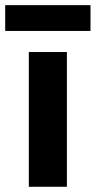

<svg xmlns="http://www.w3.org/2000/svg" viewBox="-45 -714 366 734"><path d="M65.2 0V-515.1H210.7V0ZM301 -694.3V-595.7H-25.1V-694.3Z"/></svg>

Font: RobotoFlex
Style: Regular
Weight: 400
Designer: Berlow after Robertson
Foundry: Google
Version: Version 2.136